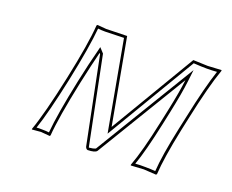

<svg xmlns="http://www.w3.org/2000/svg" viewBox="-80 -560 835 692"><g transform="rotate(20 337.5 -214.0)"><path d="M200.7 -214.8Q170.4 -71.3 165 0L162.6 2.9Q160.6 2.9 128.9 0Q128.9 0 94.2 2.9V0Q118.2 -66.4 149.9 -214.8Q180.2 -357.4 185.1 -429.2L188 -432.1Q189.9 -432.1 222.2 -429.2L301.8 -431.2L361.3 -104L555.7 -431.2Q557.1 -431.2 611.3 -429.2Q611.3 -429.2 663.6 -432.1L664.1 -429.2Q639.6 -360.4 611.8 -229L601.1 -179.2Q576.7 -63 573.2 0L570.3 2.9Q568.4 2.9 522.9 0Q522.9 0 473.6 2.9L473.1 0Q496.1 -61 521 -179.2L531.7 -229Q548.3 -307.1 553.7 -353.5L343.3 -5.9Q336.9 3.4 308.1 3.9Q301.8 2 299.3 -5.9L232.4 -336.9L229.5 -339.8Q216.8 -289.6 200.7 -214.8ZM190.9 -217.3Q207 -293 220.2 -342.3L224.6 -360.4L241.7 -341.8L309.1 -7.8Q309.1 -7.8 309.6 -5.9Q326.2 -7.3 335 -11.7L568.8 -397.5L563.5 -352.1Q558.1 -305.7 541.5 -227.1L530.8 -176.8Q506.8 -64.5 486.8 -8.8Q503.9 -10.3 522.9 -9.8Q546.9 -9.8 563.5 -8.3Q567.4 -69.8 591.3 -181.2L602.1 -231Q627.9 -353.5 650.4 -420.4Q631.3 -418.9 611.3 -418.9Q591.3 -418.9 561 -420.9L356 -76.2L293.5 -420.9L222.2 -418.9Q206.5 -418.9 194.3 -420.4Q188 -348.1 159.7 -212.9Q130.4 -75.2 107.9 -9.3Q118.7 -10.3 128.9 -9.8Q144 -9.8 155.8 -8.3Q162.1 -81.1 190.9 -217.3Z"/></g></svg>

Font: Linux Biolinum Outline O
Style: Italic
Weight: 400
Italic angle: -12°
Designer: Philipp H. Poll
Foundry: Philipp H. Poll
Version: Version 0.6.2